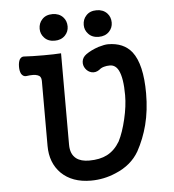

<svg xmlns="http://www.w3.org/2000/svg" viewBox="-51 -736 727 801"><g transform="rotate(-5 312.5 -335.0)"><path d="M129.9 -415Q129.9 -434.6 114.3 -439.5Q99.6 -445.3 66.4 -440.4Q53.7 -439.5 45.9 -452.1Q40 -463.9 40 -481.4Q40 -500 45.9 -511.7Q53.7 -524.4 66.4 -522.5Q96.7 -520.5 146.5 -520.5Q191.4 -520.5 219.7 -522.5V-139.6Q219.7 -99.6 244.1 -81.1Q263.7 -66.4 297.9 -66.4Q342.8 -66.4 373 -82Q405.3 -98.6 426.8 -134.8Q445.3 -170.9 458 -225.6Q470.7 -279.3 470.7 -325.2Q470.7 -397.5 454.1 -429.7Q441.4 -454.1 418 -454.1Q404.3 -454.1 394.5 -451.2Q381.8 -448.2 372.1 -439.5Q356.4 -428.7 339.8 -432.6Q324.2 -436.5 314.5 -450.2Q304.7 -463.9 306.6 -480.5Q308.6 -498 325.2 -509.8Q345.7 -524.4 377 -535.2Q403.3 -543 418 -543Q483.4 -543 517.6 -500Q558.6 -447.3 558.6 -325.2Q558.6 -253.9 543 -193.4Q528.3 -136.7 501 -86.9Q468.8 -31.2 402.3 -3.9Q352.5 17.6 297.9 17.6Q219.7 17.6 173.8 -27.3Q129.9 -71.3 129.9 -142.6ZM198.2 -688.5Q169.9 -688.5 154.3 -670.9Q139.6 -655.3 139.6 -631.8Q139.6 -610.4 154.3 -594.7Q169.9 -577.1 198.2 -577.1Q225.6 -577.1 242.2 -594.7Q256.8 -610.4 256.8 -631.8Q256.8 -655.3 242.2 -670.9Q225.6 -688.5 198.2 -688.5ZM382.8 -688.5Q354.5 -688.5 338.9 -670.9Q324.2 -655.3 324.2 -631.8Q324.2 -610.4 338.9 -594.7Q354.5 -577.1 382.8 -577.1Q410.2 -577.1 426.8 -594.7Q441.4 -610.4 441.4 -631.8Q441.4 -655.3 426.8 -670.9Q410.2 -688.5 382.8 -688.5Z"/></g></svg>

Font: Gungsuh
Style: Regular
Weight: 400
Version: Version 2.21